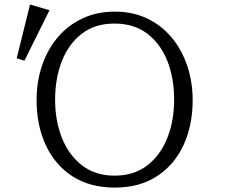

<svg xmlns="http://www.w3.org/2000/svg" viewBox="-20 -832 1040 871"><path d="M55.7 -567.4 116.2 -811.5 204.6 -785.6 90.8 -556.6ZM501 -779.3Q582 -779.3 647.2 -748.3Q712.4 -717.3 758.5 -662.1Q804.7 -606.9 829.3 -533.9Q854 -460.9 854 -377.4Q854 -263.2 812.5 -173.6Q771 -84 691.9 -32.5Q612.8 19 500 19Q388.2 19 308.8 -32.2Q229.5 -83.5 187.7 -173.3Q146 -263.2 146 -377.9Q146 -461.9 170.7 -534.7Q195.3 -607.4 241.7 -662.4Q288.1 -717.3 353.8 -748.3Q419.4 -779.3 501 -779.3ZM499 -725.1Q411.1 -725.1 351.3 -679.2Q291.5 -633.3 260.7 -554.9Q230 -476.6 230 -379.4Q230 -285.2 260.7 -207Q291.5 -128.9 351.8 -82Q412.1 -35.2 500 -35.2Q587.4 -35.2 647.5 -81.3Q707.5 -127.4 738.8 -205.6Q770 -283.7 770 -379.9Q770 -477.1 739.3 -555.2Q708.5 -633.3 648.2 -679.2Q587.9 -725.1 499 -725.1Z"/></svg>

Font: BIZ UDPMincho
Style: Regular
Weight: 400
Designer: TypeBank Co., Ltd.
Foundry: Morisawa Inc.
Version: Version 1.06